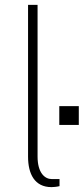

<svg xmlns="http://www.w3.org/2000/svg" viewBox="-20 -763 343 787"><path d="M191 4C198 4 212 3 224 0V-29H192C164 -29 134 -54 134 -121V-743H95V-121C95 -50 122 4 191 4ZM303 -328H223V-251H303Z"/></svg>

Font: United Sans Thin
Style: Regular
Weight: 100
Designer: Pablo Impallari, Rodrigo Fuenzalida (Modified by Dan O. Williams)
Version: Version 1.000;PS 001.000;hotconv 1.0.88;makeotf.lib2.5.64775